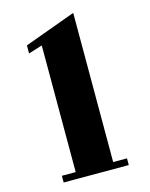

<svg xmlns="http://www.w3.org/2000/svg" viewBox="-118 -804 733 940"><g transform="rotate(-15 248.0 -334.0)"><path d="M346 27H416V61H86V27H156V-615L86 -593V-634L346 -729Z"/></g></svg>

Font: Cafe24 ClassicType
Style: Regular
Weight: 400
Designer: Cafe24 thkim, hmlim, mnelim & 4IR
Foundry: Cafe24
Version: Version 1.000